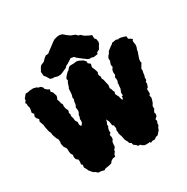

<svg xmlns="http://www.w3.org/2000/svg" viewBox="-222 -1054 1202 1235"><g transform="rotate(-30 379.0 -436.0)"><path d="M146 -7 136 -11 125 -22 112 -38 105 -54 96 -69 99 -87 90 -95 93 -114 91 -131 78 -141 73 -159 76 -174 67 -188 64 -204V-219L62 -232L51 -247L48 -257L44 -275L47 -287L45 -308L37 -320L33 -331L26 -351L24 -369L19 -378L15 -392L11 -412L9 -422L8 -436L1 -455L-3 -468L3 -482L-4 -490L-10 -496L-15 -511L-8 -527L-19 -542L-15 -559L-13 -576L-18 -592V-608L-24 -616L-13 -629L-12 -642L1 -658L10 -668H30L36 -671L51 -672L68 -673L88 -668L101 -660L115 -657L127 -645L130 -633L145 -620L158 -614L154 -598L165 -587L170 -573L175 -556L172 -545L166 -532L172 -517L175 -500L182 -491L181 -473L185 -454L192 -441L193 -433L188 -421L193 -406L190 -399L192 -391L196 -375L197 -361L201 -353L208 -342L207 -323L212 -313L215 -308L224 -317L230 -327L231 -341L230 -351L236 -367V-377L244 -391L247 -402L246 -415L244 -430L250 -440L253 -450L254 -464L260 -483L257 -495L262 -509L264 -525L265 -543L266 -557L273 -570L274 -577L280 -594L287 -605L284 -619L293 -633L304 -645L314 -655L323 -660L333 -673L343 -680L357 -681H376L394 -684L412 -680L425 -673L436 -668L441 -664L453 -650L452 -639L457 -634L469 -624L463 -602L468 -590L473 -578L477 -567L480 -555L475 -543L477 -532L483 -520L481 -508L488 -494L491 -480L494 -466L498 -450L497 -440L495 -430L498 -421L503 -412L504 -405L511 -391L506 -379L509 -372L514 -361L519 -353L521 -343L524 -333L528 -321L534 -328L537 -333L534 -341L545 -346L544 -362V-368L549 -378L554 -392L555 -409L557 -420L556 -429L562 -443V-459L559 -470L568 -485L566 -498V-505L568 -518L573 -528L580 -537L576 -553L580 -567L585 -578L584 -592L585 -601L594 -615L603 -624L609 -637L617 -643L636 -658L646 -664L655 -673L670 -675L684 -678L702 -672L703 -675L718 -674L733 -670L744 -667L755 -663L756 -647L760 -641L773 -635L782 -626L775 -616L777 -600L779 -586L777 -570L770 -552V-544L764 -527L757 -508L753 -495L751 -479L754 -467L745 -454L741 -446L734 -435L735 -420L731 -403L730 -390L725 -374V-356L716 -346L718 -334L710 -310L700 -303L701 -286V-268L693 -259L697 -241L694 -228L687 -207L678 -193L676 -182L678 -172L665 -150L669 -135L666 -122L650 -107L654 -94L647 -75L648 -65L640 -55L632 -35L621 -23L611 -11L597 -8L581 3H563L550 9L544 1L535 3H508L490 -7L483 -15H467L461 -25L444 -37L440 -53L428 -59L424 -72L417 -84L413 -93L409 -111L407 -123L403 -132L399 -147V-158L397 -170L402 -185L400 -195L399 -206L389 -214L388 -227L386 -236L384 -247L378 -257L375 -266L370 -247L364 -236V-219L359 -212L355 -195L356 -177L345 -167L349 -149L348 -135L338 -120L336 -104L335 -86L329 -77L321 -69V-60L314 -51L308 -43L306 -29L287 -26L273 -18L266 -10L262 -4L240 2L226 4L213 6L203 13L187 9L180 7H168L158 5ZM193 -671 181 -691 178 -696 167 -709 164 -739 179 -766 187 -776 213 -787 231 -806 245 -816 263 -817 279 -830 302 -847 334 -871 346 -878 369 -884 388 -885 405 -880 427 -861 447 -847 476 -836 490 -822 503 -819 522 -802 548 -788 568 -780 569 -754 578 -745 582 -724 579 -710 572 -700 560 -678 539 -667 538 -657 507 -652 486 -658 481 -655 465 -661 430 -687 407 -705 398 -716 374 -721 338 -698 326 -693 316 -682 280 -666 266 -661 245 -660 221 -667 211 -666Z"/></g></svg>

Font: Winky Rough ExtraBold
Style: Regular
Weight: 800
Designer: Simon Atzbach
Foundry: typofactur
Version: Version 1.206; ttfautohint (v1.8.4.7-5d5b)